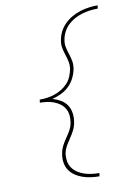

<svg xmlns="http://www.w3.org/2000/svg" viewBox="-104 -901 808 1122"><g transform="rotate(-10 300.0 -340.0)"><path d="M393 153Q367 153 342 149.5Q317 146 294 138Q271 130 251 116.5Q231 103 217.5 83Q204 63 200 38Q196 13 201 -13Q204 -36 214.5 -57.5Q225 -79 239 -99Q253 -119 265 -140Q277 -161 281 -184Q285 -206 283 -227.5Q281 -249 271 -267Q261 -285 244.5 -297.5Q228 -310 208.5 -317.5Q189 -325 167.5 -328Q146 -331 124 -331L125 -332L127 -349Q150 -349 172 -352Q194 -355 216 -362.5Q238 -370 258.5 -382.5Q279 -395 295 -412.5Q311 -430 320 -452Q329 -474 333 -496Q336 -518 331.5 -539.5Q327 -561 320 -581.5Q313 -602 309 -623.5Q305 -645 309 -667Q313 -694 325.5 -718.5Q338 -743 357.5 -762.5Q377 -782 401.5 -796Q426 -810 452 -818Q478 -826 504 -829.5Q530 -833 556 -833L553 -814Q529 -814 506 -811Q483 -808 459.5 -801Q436 -794 414 -782Q392 -770 374 -752.5Q356 -735 345 -713Q334 -691 330 -667Q326 -645 330.5 -623.5Q335 -602 342 -581.5Q349 -561 353 -539.5Q357 -518 354 -496Q349 -468 336.5 -441.5Q324 -415 303 -394Q282 -373 255 -360Q228 -347 201 -340Q226 -333 248.5 -320Q271 -307 285 -286Q299 -265 303 -238Q307 -211 302 -184Q298 -159 286.5 -136.5Q275 -114 260 -93V-92Q247 -74 236 -54Q225 -34 221 -13Q218 10 221.5 32.5Q225 55 237.5 72.5Q250 90 268 102Q286 114 306.5 121Q327 128 350 131Q373 134 396 134Z"/></g></svg>

Font: Iosevka Curly Slab ThExObl
Style: Regular
Weight: 100
Width: 7
Italic angle: -9°
Monospace: yes
Designer: Belleve Invis
Foundry: Belleve Invis
Version: Version 11.1.0; ttfautohint (v1.8.3)